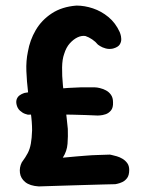

<svg xmlns="http://www.w3.org/2000/svg" viewBox="-20 -667 521 688"><path d="M119 1Q87 -1 70.5 -14.5Q54 -28 51.5 -47.5Q49 -67 58 -85Q72 -104 79.5 -118.5Q87 -133 90.5 -152Q94 -171 95 -200Q95 -230 90 -265Q85 -300 80.5 -337.5Q76 -375 74.5 -412Q73 -449 80 -482Q87 -523 108 -559Q129 -595 165.5 -619Q202 -643 254 -647Q283 -647 313 -637Q343 -627 368.5 -606Q394 -585 409 -552Q409 -552 411.5 -545Q414 -538 414.5 -527.5Q415 -517 409 -507.5Q403 -498 385 -493Q371 -490 358.5 -493.5Q346 -497 338.5 -502Q331 -507 331 -507Q322 -518 310 -526Q298 -534 286 -538Q272 -540 257.5 -533Q243 -526 230 -511.5Q217 -497 210 -474Q203 -455 202.5 -425.5Q202 -396 205.5 -360.5Q209 -325 214 -285.5Q219 -246 223 -205Q224 -179 222 -152Q220 -125 205 -102Q234 -105 254 -106.5Q274 -108 291.5 -109.5Q309 -111 328 -111.5Q347 -112 374 -113Q374 -113 381 -111.5Q388 -110 398.5 -107Q409 -104 419 -98Q429 -92 436 -82.5Q443 -73 443 -58Q443 -39 435.5 -29Q428 -19 418 -14.5Q408 -10 400.5 -8.5Q393 -7 393 -7Q381 -7 350.5 -6Q320 -5 280 -4Q240 -3 197.5 -1.5Q155 0 119 1ZM80 -256Q79 -256 70 -259Q61 -262 51.5 -270.5Q42 -279 39 -294Q37 -305 40.5 -313Q44 -321 50.5 -325.5Q57 -330 62.5 -332Q68 -334 68 -334Q100 -340 140.5 -344.5Q181 -349 225.5 -352Q270 -355 312 -354Q312 -354 319.5 -354Q327 -354 337.5 -351.5Q348 -349 359 -343.5Q370 -338 377.5 -327.5Q385 -317 385 -301Q386 -281 377.5 -271Q369 -261 358 -257.5Q347 -254 338.5 -253.5Q330 -253 330 -253Q288 -255 243 -256Q198 -257 155.5 -257.5Q113 -258 80 -256Z"/></svg>

Font: Sour Gummy Black SemiBold
Style: Regular
Weight: 600
Version: Version 1.000